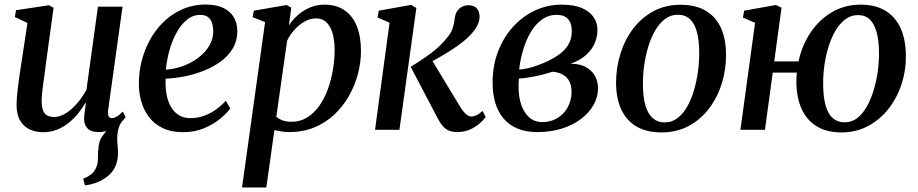

<svg xmlns="http://www.w3.org/2000/svg" viewBox="-20 -572 4046 846"><path d="M354.5 245 346.5 216Q368.5 206.5 382 195.8Q395.5 185 403 168Q412 150 411.5 124.5Q411 99 414.5 73.5Q417.5 44.5 433.5 24.5Q449.5 4.5 460.5 -10.5L525 -47.5Q508 -27.5 502 -5Q496 17.5 496.5 42Q496.5 55 498.2 71Q500 87 500 102Q500 134 488.5 160.8Q477 187.5 450 208Q431.5 222 408.8 231.2Q386 240.5 354.5 245ZM170 10.5Q137 10.5 110.8 -1.8Q84.5 -14 68.8 -40.5Q53 -67 53 -109.5Q53 -125.5 54.8 -147.5Q56.5 -169.5 59.8 -194.5Q63 -219.5 66.5 -243.5Q70 -267.5 73 -286L101 -471L45.5 -497L50.5 -527L196 -549L216 -537.5L181.5 -285.5Q179.5 -265.5 176.2 -243.5Q173 -221.5 170 -200Q167 -178.5 165.2 -159.8Q163.5 -141 163.5 -127.5Q163.5 -100.5 169.8 -85Q176 -69.5 188.2 -63Q200.5 -56.5 218.5 -56.5Q244 -56.5 270.5 -73.2Q297 -90 320.5 -117.5Q344 -145 361 -176.5L411.5 -542.5H520L456.5 -87.5Q454 -69.5 458.5 -60.5Q463 -51.5 472.5 -51.5Q482 -51.5 493.8 -58Q505.5 -64.5 521.5 -80.5L533.5 -55.5Q527 -45.5 510 -29.8Q493 -14 468.2 -2Q443.5 10 414 10Q380 10 365 -7Q350 -24 350.5 -50Q350.5 -53 351.2 -60.8Q352 -68.5 353.2 -79Q354.5 -89.5 356 -100.2Q357.5 -111 358.5 -119L357.5 -120Q342.5 -94.5 323.5 -71.2Q304.5 -48 281 -29.5Q257.5 -11 230 -0.2Q202.5 10.5 170 10.5Z M994.5 -94Q980 -73.5 950.5 -49Q921 -24.5 879.5 -7Q838 10.5 786.5 10.5Q735 10.5 697.8 -7.2Q660.5 -25 637 -55.5Q613.5 -86 602.5 -124.8Q591.5 -163.5 592 -204.5Q592.5 -275.5 614.8 -338.2Q637 -401 676.5 -449Q716 -497 769.5 -524.5Q823 -552 885.5 -552Q933.5 -552 964.2 -537Q995 -522 1010.2 -496Q1025.5 -470 1025.5 -436.5Q1026 -392 1005.2 -357.8Q984.5 -323.5 949.8 -299Q915 -274.5 873 -258.5Q831 -242.5 788.2 -234.5Q745.5 -226.5 710 -225.5Q708 -192 713 -161Q718 -130 731 -105.2Q744 -80.5 765.8 -66Q787.5 -51.5 819 -51.5Q850 -51.5 877.8 -61.2Q905.5 -71 930 -88.2Q954.5 -105.5 975 -128ZM863 -506.5Q829.5 -506.5 803 -484.5Q776.5 -462.5 757 -426.5Q737.5 -390.5 726 -348.2Q714.5 -306 711 -265Q740.5 -267 770.2 -275.8Q800 -284.5 826.8 -299.8Q853.5 -315 874.5 -335.5Q895.5 -356 907.8 -381.5Q920 -407 919.5 -436.5Q919 -471.5 904.5 -489Q890 -506.5 863 -506.5Z M1046.5 254 1148 -474.5 1093 -496.5 1098.5 -525 1243.5 -550 1263.5 -538 1253 -460Q1269 -485 1292.8 -505.8Q1316.5 -526.5 1346 -539Q1375.5 -551.5 1409 -551.5Q1462.5 -551.5 1498.5 -526.5Q1534.5 -501.5 1552.5 -456Q1570.5 -410.5 1570.5 -348Q1570.5 -296.5 1556.8 -245Q1543 -193.5 1516.5 -147.5Q1490 -101.5 1451.8 -66Q1413.5 -30.5 1364 -10.2Q1314.5 10 1255 10Q1239 10 1222 7.5Q1205 5 1189 1.5L1153.5 254ZM1197.5 -57.5Q1209.5 -47 1226.2 -41.2Q1243 -35.5 1264.5 -35.5Q1303 -35.5 1333.5 -54.5Q1364 -73.5 1387 -106Q1410 -138.5 1424.8 -179.5Q1439.5 -220.5 1447 -264.8Q1454.5 -309 1454.5 -351Q1454.5 -394.5 1445.2 -425.8Q1436 -457 1418 -474Q1400 -491 1373.5 -491Q1346.5 -491 1321.2 -476.5Q1296 -462 1276 -439.2Q1256 -416.5 1245 -392Z M1632.5 0 1696.5 -472 1643.5 -495 1649 -525 1792 -550.5 1814.5 -536.5 1740 0ZM1994 10Q1971.5 10 1955.8 2.5Q1940 -5 1929 -18.8Q1918 -32.5 1908.5 -51L1789.5 -277.5Q1823 -298.5 1851.8 -318Q1880.5 -337.5 1904.5 -358.2Q1928.5 -379 1948 -403.5Q1968.5 -427 1975.2 -449.8Q1982 -472.5 1983.5 -490.5Q1986 -511 1995 -523.8Q2004 -536.5 2017 -542.8Q2030 -549 2044 -549Q2069 -549 2080.8 -535.2Q2092.5 -521.5 2093 -501Q2093.5 -481.5 2085.2 -463.8Q2077 -446 2063 -430Q2046.5 -409 2019.5 -387.8Q1992.5 -366.5 1962 -347.2Q1931.5 -328 1903 -312.2Q1874.5 -296.5 1854 -286.5L1874.5 -321.5L2004.5 -106.5Q2017 -85 2030.5 -71.8Q2044 -58.5 2057 -58.5Q2067 -58.5 2079.2 -64Q2091.5 -69.5 2106 -83.5L2120 -57Q2111 -43.5 2093.2 -27.8Q2075.5 -12 2050.2 -1Q2025 10 1994 10Z M2347 10Q2297.5 10 2260.8 -5.2Q2224 -20.5 2199.5 -49Q2175 -77.5 2162.8 -117.5Q2150.5 -157.5 2150.5 -207Q2150.5 -283.5 2175.2 -346.8Q2200 -410 2242.5 -456Q2285 -502 2339.5 -526.8Q2394 -551.5 2454 -551.5Q2511 -551.5 2545.8 -535.8Q2580.5 -520 2596.5 -495Q2612.5 -470 2612.5 -441Q2612.5 -408.5 2599.5 -379.5Q2586.5 -350.5 2560 -327.8Q2533.5 -305 2493.5 -291Q2533.5 -291.5 2560.5 -277Q2587.5 -262.5 2601.2 -237.8Q2615 -213 2615 -182.5Q2615 -145.5 2596.2 -111.2Q2577.5 -77 2542.2 -49.5Q2507 -22 2457.5 -6Q2408 10 2347 10ZM2370 -34Q2406.5 -34 2435.2 -51.2Q2464 -68.5 2481 -98.5Q2498 -128.5 2498.5 -166.5Q2498.5 -194.5 2488.8 -213.5Q2479 -232.5 2460.2 -243Q2441.5 -253.5 2415 -256Q2407 -254 2395.2 -250.2Q2383.5 -246.5 2369.2 -242.8Q2355 -239 2339 -236Q2323 -233 2305 -230Q2287 -227 2266.5 -226Q2265.5 -217 2265.2 -207.8Q2265 -198.5 2265 -188Q2265 -144.5 2277 -109.8Q2289 -75 2312.2 -54.5Q2335.5 -34 2370 -34ZM2267.5 -265.5Q2287.5 -267.5 2305 -271.2Q2322.5 -275 2338.5 -280.5Q2354.5 -286 2370.5 -292.5Q2408 -308 2437.2 -327.5Q2466.5 -347 2483 -373.2Q2499.5 -399.5 2499.5 -434Q2499.5 -470 2482.8 -488.2Q2466 -506.5 2433 -506.5Q2396.5 -506.5 2367.8 -485.8Q2339 -465 2318.5 -430.2Q2298 -395.5 2285.2 -352.5Q2272.5 -309.5 2267.5 -265.5Z M2979 -551Q3044.5 -551 3089 -525Q3133.5 -499 3156.2 -450Q3179 -401 3179 -331Q3179.5 -264.5 3160 -203Q3140.5 -141.5 3103.5 -93Q3066.5 -44.5 3013.8 -16.5Q2961 11.5 2894.5 11.5Q2830 11.5 2785.2 -14.2Q2740.5 -40 2717.8 -89Q2695 -138 2694.5 -206.5Q2694.5 -274 2714 -336Q2733.5 -398 2770.5 -446.5Q2807.5 -495 2860.2 -523Q2913 -551 2979 -551ZM2967 -507Q2935 -507 2910 -488Q2885 -469 2866.5 -437Q2848 -405 2836 -365Q2824 -325 2818.2 -282.5Q2812.5 -240 2813 -200.5Q2813 -143.5 2824.2 -106.2Q2835.5 -69 2856.8 -50.8Q2878 -32.5 2908.5 -32.5Q2940 -32.5 2964.8 -51.2Q2989.5 -70 3007.8 -102Q3026 -134 3037.8 -174Q3049.5 -214 3055.2 -256.2Q3061 -298.5 3061 -337.5Q3061 -392.5 3051 -430.2Q3041 -468 3020.2 -487.5Q2999.5 -507 2967 -507Z M3391.5 -301.5H3498.5Q3513.5 -371.5 3551.2 -428.2Q3589 -485 3645.5 -518.2Q3702 -551.5 3772.5 -551.5Q3836.5 -551.5 3880.5 -525.2Q3924.5 -499 3947.5 -449.5Q3970.5 -400 3971.5 -330Q3972.5 -263 3952.5 -201.5Q3932.5 -140 3894.8 -92.2Q3857 -44.5 3804.5 -16.5Q3752 11.5 3688 11.5Q3623.5 11.5 3579.8 -14.8Q3536 -41 3513 -90.2Q3490 -139.5 3489 -209.5Q3489 -220 3489.5 -231Q3490 -242 3491 -252H3385L3350.5 0H3242.5L3307 -471.5L3253.5 -494.5L3259 -525L3399 -550L3423.5 -538ZM3760.5 -505.5Q3729.5 -505.5 3704.5 -486.8Q3679.5 -468 3661 -436.2Q3642.5 -404.5 3630.2 -364.5Q3618 -324.5 3612.2 -281.8Q3606.5 -239 3607 -198.5Q3607.5 -143 3618.2 -106Q3629 -69 3650 -51Q3671 -33 3702 -33Q3732.5 -33 3756.8 -51.5Q3781 -70 3799 -101.8Q3817 -133.5 3829.2 -173.5Q3841.5 -213.5 3847.5 -257Q3853.5 -300.5 3853 -342Q3852.5 -395 3842.2 -431.5Q3832 -468 3812 -486.8Q3792 -505.5 3760.5 -505.5Z"/></svg>

Font: Merriweather 60pt Medium
Style: Italic
Weight: 500
Italic angle: -7.8°
Version: Version 2.101